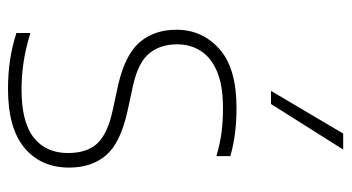

<svg xmlns="http://www.w3.org/2000/svg" viewBox="-214 -634 857 468"><g transform="rotate(90 214.0 -399.5)"><path d="M196 9Q159 9 125.8 4Q92.5 -1 60 -11.5V-45.5Q100 -33.5 132.2 -28.8Q164.5 -24 197.5 -24Q277.5 -24 315 -53.8Q352.5 -83.5 352.5 -137Q352.5 -184 328.8 -209Q305 -234 249 -246L184.5 -260Q112 -277 82 -312.5Q52 -348 52 -401.5Q52 -464.5 98.8 -506.2Q145.5 -548 242.5 -548Q274.5 -548 303 -544.5Q331.5 -541 360 -533V-499Q327 -508.5 300 -511.8Q273 -515 242.5 -515Q187 -515 153 -500.2Q119 -485.5 103.2 -460.2Q87.5 -435 87.5 -403Q87.5 -362.5 109.5 -335.5Q131.5 -308.5 187 -296L251.5 -282Q328 -265 358 -230Q388 -195 388 -140Q388 -71.5 340 -31.2Q292 9 196 9ZM201 -632 305 -808H344L233 -632Z"/></g></svg>

Font: Encode Sans Condensed Thin Thin
Style: Regular
Weight: 250
Version: Version 3.002